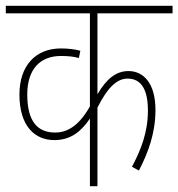

<svg xmlns="http://www.w3.org/2000/svg" viewBox="-20 -642 615 662"><path d="M575 -596V-622H0V-596H290V-275C252 -208 212 -185 170 -185C112 -185 74 -220 74 -316C74 -403 118 -449 190 -449C215 -449 234 -447 252 -442L257 -467C239 -472 215 -475 190 -475C104 -475 47 -417 47 -316C47 -206 101 -159 167 -159C224 -159 259 -188 290 -233V0H316V-271C353 -345 386 -371 420 -371C467 -371 490 -333 490 -261C490 -186 466 -125 435 -67L459 -54C491 -116 516 -183 516 -263C516 -356 474 -397 423 -397C380 -397 347 -370 316 -317V-596Z"/></svg>

Font: Noto Sans Condensed Thin
Style: Regular
Weight: 100
Width: 3
Designer: Monotype Design Team
Foundry: Monotype Imaging Inc.
Version: Version 2.013